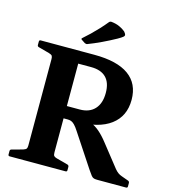

<svg xmlns="http://www.w3.org/2000/svg" viewBox="-137 -1086 1073 1198"><g transform="rotate(15 399.5 -487.5)"><path d="M300.6 -316.2V-395.6H383.6Q445.8 -395.6 479.9 -432.5Q514.1 -469.4 514.1 -537.1Q514.1 -603 480.9 -636.3Q447.8 -669.6 383.6 -669.6H300.6V-749H383.6Q530.8 -749 605.8 -695.4Q680.9 -641.7 680.9 -537.1Q680.9 -430.9 604.2 -373.5Q527.6 -316.2 383.6 -316.2ZM132.2 0V-749H300.6V0ZM604.7 0Q590.4 0 581.3 -2.4Q572.2 -4.8 564 -14.8Q555.9 -24.8 541.2 -46.6L399.7 -260.9Q383.8 -285.7 371.9 -297.3Q360.1 -308.9 349.9 -312.6Q339.8 -316.2 327.6 -316.2L398.7 -349.2Q439.8 -347.1 470.8 -334.5Q501.9 -322 529.3 -298.3Q556.8 -274.7 586 -237.2L698.4 -95Q709.9 -81.3 720.7 -73.5Q731.6 -65.6 745.3 -61L789.7 -45Q798.7 -41.4 798.7 -31.4V-9.6Q798.7 0 788.7 0ZM37 0Q27.4 0 27.4 -10V-31.8Q27.4 -41.2 36.8 -44L107 -63.1Q123.7 -68.6 127.9 -75Q132.2 -81.3 132.2 -95.7V-206.8H300.6V-97.6Q300.6 -79.8 305.7 -73.9Q310.8 -68 323.9 -64.2L398.9 -44Q407.9 -40.4 407.9 -31.4V-9.6Q407.9 0 397.9 0ZM27.4 -739Q27.4 -749 37 -749H300.6V-542.2H132.2V-653.3Q132.2 -667.7 127.9 -674.4Q123.7 -681 107 -686L36.8 -705.1Q27.4 -707.8 27.4 -717.2ZM284.7 -818.7Q276.1 -823.7 283.1 -829.8Q305.2 -848.8 328.4 -871.3Q351.5 -893.9 374.6 -918.4Q397.7 -943 417.9 -968.1Q423.9 -975.7 433.9 -975.2Q463.6 -972.2 486.8 -961.6Q510 -951 525.2 -937.8Q534.8 -926.7 536.6 -919.3Q538.3 -912 529.6 -904.7Q520.9 -897.4 498.1 -884.3Q456 -860.9 409.2 -838.8Q362.3 -816.6 323.8 -802.2Q315.8 -799.2 306.6 -804.2Z"/></g></svg>

Font: Hahmlet
Style: Regular
Weight: 400
Designer: Minjoo Ham & Mark Frömberg
Foundry: hypertype
Version: Version 1.002